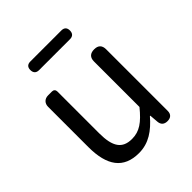

<svg xmlns="http://www.w3.org/2000/svg" viewBox="-204 -869 1015 1015"><g transform="rotate(-45 303.5 -361.5)"><path d="M516 -271V-498C516 -528 501 -543 471 -543C441 -543 425 -528 425 -498V-158C373 -94 334 -66 278 -66C206 -66 176 -109 176 -210V-523C176 -535 168 -543 156 -543H130H127C101 -543 84 -526 84 -500V-199C84 -60 136 13 251 13C325 13 379 -26 430 -85H433L437 -36C439 -12 453 0 477 0C502 0 516 -13 516 -38ZM303 -736H187C166 -736 155 -725 155 -704C155 -683 166 -671 187 -671H303H419C440 -671 451 -683 451 -704C451 -725 440 -736 419 -736Z"/></g></svg>

Font: GenSenRounded2 TW R
Style: Regular
Weight: 400
Version: Version 2.100;PS 2.1;hotconv 16.6.51;makeotf.lib2.5.65220 DE